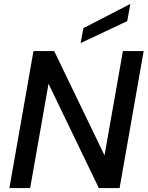

<svg xmlns="http://www.w3.org/2000/svg" viewBox="-20 -961 754 981"><path d="M28 0 151 -700H257L514 -167L608 -700H714L591 0H485L228 -533L134 0ZM392 -741 406 -817 646 -941 630 -853Z"/></svg>

Font: DeepMind Sans Medium
Style: Italic
Weight: 500
Italic angle: -10°
Designer: Jonny Pinhorn / Modifications: Colophon Foundry
Foundry: Colophon Foundry
Version: Version 1.002; ttfautohint (v1.8.2)